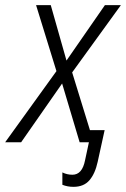

<svg xmlns="http://www.w3.org/2000/svg" viewBox="-59 -552 489 745"><path d="M226 173Q266 173 288 147.5Q310 122 320 76L347 -47H290L221 -271L410 -532H348L199 -317L138 -532H81L160 -276L-39 0H23L182 -228L250 0H286L271 70Q260 126 222 126Q201 126 183 117V165Q203 173 226 173Z"/></svg>

Font: Noto Sans Display SemiCondensed Light
Style: Italic
Weight: 300
Width: 4
Italic angle: -12°
Designer: Monotype Design Team
Foundry: Monotype Imaging Inc.
Version: Version 1.900